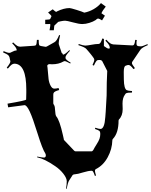

<svg xmlns="http://www.w3.org/2000/svg" viewBox="-22 -1104 951 1209"><path d="M294.9 -947.3 293.9 -952.6 293 -953.6Q293 -952.6 282.7 -952.6H262.7V-979.5Q292.5 -980.5 293.9 -984.4L298.8 -994.6Q301.8 -999 301.8 -1002.4Q301.8 -1005.9 280.8 -1025.4L310.1 -1045.4Q328.1 -1029.3 331.1 -1029.3Q334 -1029.3 336.9 -1032.2Q379.9 -1053.2 416 -1053.2Q422.9 -1053.2 459.2 -1042Q495.6 -1030.8 508.8 -1024.4Q539.6 -1030.3 567.9 -1046.6Q596.2 -1063 613.8 -1084.5L644 -1062.5Q624 -1038.1 616.7 -1020.5Q618.2 -1019 638.7 -1005.4L620.6 -975.6Q606.4 -985.8 594.7 -987.3Q588.4 -985.8 580.1 -977.5Q564.5 -967.3 540.8 -960Q517.1 -952.6 496.3 -952.6Q475.6 -952.6 437.3 -963.1Q398.9 -973.6 388.4 -973.6Q377.9 -973.6 360.8 -970.2L344.7 -966.3L319.8 -942.4V-941.4Q319.8 -932.6 316.9 -913.6H290Q294.9 -939.5 294.9 -947.3ZM304.7 -699.2 291.5 -700.2Q278.3 -700.2 275.4 -689.9Q277.3 -682.6 279.3 -655.5Q281.2 -628.4 283.9 -606.2Q286.6 -584 296.4 -564.9Q306.2 -545.9 319.6 -545.9Q333 -545.9 346.7 -549.8L350.6 -537.1Q319.3 -528.8 315.4 -518.1Q313.5 -513.7 313.5 -505.9V-453.1Q313.5 -449.7 318.8 -441.9Q324.2 -434.1 325.2 -407.2Q326.2 -380.4 332.5 -371.1Q353 -347.7 374 -253.9Q381.3 -222.2 380.4 -223.1L445.3 -154.8Q449.7 -150.9 454.6 -150.9H553.7Q560.1 -150.9 565.4 -159.2Q572.3 -173.3 585.9 -194.6Q599.6 -215.8 604.5 -230.2Q609.4 -244.6 609.4 -260Q609.4 -275.4 603 -280.3Q596.7 -285.2 575.7 -292L578.6 -299.8Q600.1 -292 610.4 -292Q636.2 -292 641.1 -367.2Q643.1 -398.4 643.6 -399.9L649.4 -502Q649.4 -588.9 653.3 -657.2L621.6 -719.2Q616.2 -726.1 609.4 -726.1H600.6Q594.2 -726.1 590.8 -724.6Q582.5 -721.2 569.3 -690.9L560.5 -694.8Q571.8 -719.2 571.8 -725.6Q571.8 -731.9 568.6 -737.3Q565.4 -742.7 558.8 -751Q552.2 -759.3 547.9 -764.9Q543.5 -770.5 534.7 -780.8Q525.9 -791 521.5 -795.9Q512.7 -806.6 471.7 -819.8L473.6 -827.1Q502.9 -816.9 514.4 -816.9Q525.9 -816.9 553.2 -822Q580.6 -827.1 594.7 -827.1H597.7Q605 -827.1 610.1 -834Q615.2 -840.8 622.6 -861.8L632.3 -858.9V-814Q653.8 -797.9 661.6 -797.9Q669.4 -797.9 669.4 -801.8Q669.4 -811.5 664.3 -820.6Q659.2 -829.6 641.6 -848.1L647.5 -854Q664.1 -835.9 673.1 -830.6Q682.1 -825.2 692.4 -824.2L812.5 -817.9Q819.3 -817.9 823 -824.7Q826.7 -831.5 829.6 -853L839.4 -852.1Q837.4 -841.8 837.4 -832.3Q837.4 -822.8 839.4 -819.3Q842.3 -814 851.6 -813H853.5Q855.5 -812 865 -812Q874.5 -812 906.7 -826.2L908.7 -819.8Q872.1 -804.7 862.3 -791L814.5 -720.2Q808.6 -713.9 808.6 -706.5Q808.6 -699.2 827.6 -674.8L818.4 -668.9Q799.3 -694.8 787.6 -694.8Q782.7 -694.8 779.3 -693.8L768.6 -689.9Q757.3 -685.5 757.3 -650.4Q757.3 -615.2 757.8 -603.5Q758.8 -544.4 776.4 -536.1Q784.2 -532.2 809.6 -530.8L808.6 -521Q783.2 -521 775.6 -518.3Q768.1 -515.6 764.6 -507.8Q749.5 -487.8 749.5 -452.1L750.5 -417Q750.5 -375 726.6 -351.1Q724.6 -347.2 724.6 -345.2Q724.6 -267.1 689.5 -230Q685.5 -226.1 685.5 -221.2Q684.1 -165 656.2 -113.8Q628.4 -62.5 581.5 -39.1Q575.7 -36.1 575.7 -28.8Q575.7 -21.5 582.5 1L575.7 3.9Q568.4 -16.6 564.5 -22.7Q560.5 -28.8 555.7 -28.8Q535.2 -28.8 500.2 -18.1Q465.3 -7.3 452.9 -7.1Q440.4 -6.8 435.5 -2L413.6 32.2Q405.3 44.4 397.5 85H393.6Q398.4 57.6 398.4 37.6Q398.4 17.6 377.2 -9.8Q356 -37.1 325.7 -57.6Q259.3 -103.5 211.4 -113.8L212.4 -118.2Q242.7 -111.8 254.6 -111.8Q266.6 -111.8 266.6 -126Q266.6 -130.9 263.7 -137.2Q245.1 -165 214.6 -263.2Q184.1 -361.3 165.3 -401.6Q146.5 -441.9 132.3 -441.9L29.3 -428.2L25.4 -451.2Q142.6 -471.2 142.6 -477.1L143.6 -519V-541Q143.6 -699.7 70.3 -703.1Q60.5 -703.1 52.2 -697.5Q43.9 -691.9 27.3 -671.9L20.5 -678.2Q43.5 -706.5 43.5 -717.8Q43.5 -720.2 41.5 -726.1L37.6 -744.1Q35.2 -752.4 27.8 -758.3Q20.5 -764.2 -2.4 -773.9L0.5 -782.2Q26.4 -771 34.9 -771Q43.5 -771 50.8 -775.9L69.3 -784.2Q72.8 -785.2 78.1 -785.9Q83.5 -786.6 83.5 -787.1Q83.5 -803.2 54.7 -831.1L60.5 -836.9Q78.6 -819.3 87.2 -814.7Q95.7 -810.1 105.5 -810.1L191.4 -815.9Q201.7 -815.9 205.3 -821.8Q209 -827.6 210.4 -853H221.7Q221.7 -826.7 224.4 -821Q227.1 -815.4 237.3 -814L265.6 -809.1Q268.6 -809.1 272.5 -811L320.3 -837.9Q335.4 -845.2 350.6 -883.8L356.4 -880.9Q347.7 -848.1 347.7 -827.1L366.7 -770Q371.6 -770 374.5 -759.8Q386.2 -759.8 414.6 -788.1L418.5 -784.2Q390.6 -754.9 390.6 -744.1V-740.2Q390.6 -732.4 399.7 -725.1Q408.7 -717.8 423.3 -709L420.4 -704.1Q392.1 -719.2 387.2 -719.2Q382.3 -719.2 377.4 -716.8Q348.1 -699.2 304.7 -699.2Z"/></svg>

Font: Eater
Style: Regular
Weight: 400
Version: Version 001.002